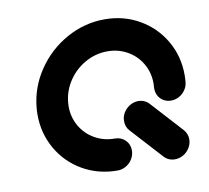

<svg xmlns="http://www.w3.org/2000/svg" viewBox="-64 -593 727 667"><g transform="rotate(-10 299.5 -259.5)"><path d="M563 -61.1Q563 -44.8 554.6 -30.9Q546.3 -17 532.2 -8.7Q518.1 -0.4 502.2 -0.4Q491.1 -0.4 481.3 -4.6Q471.5 -8.9 464.4 -16.7L363.7 -127Q350.7 -140.7 350.7 -161.9Q350.7 -177.8 359.1 -191.5Q367.4 -205.2 381.5 -213.5Q395.6 -221.9 411.1 -221.9Q422.6 -221.9 432.6 -217.4Q442.6 -213 449.3 -205.2L549.6 -95.2Q555.9 -88.5 559.4 -79.6Q563 -70.7 563 -61.1ZM360 -57.4Q360 -41.1 351.7 -27.2Q343.3 -13.3 329.3 -5Q315.2 3.3 299.3 3.3Q231.9 3.3 176.7 -28.3Q121.5 -60 90 -115Q58.5 -170 58.5 -236.3Q58.5 -247.8 59.6 -259.3Q65.9 -330.7 106.5 -390.9Q147 -451.1 210.4 -486.5Q273.7 -521.9 345.2 -521.9Q412.6 -521.9 467.6 -490.2Q522.6 -458.5 554.3 -403.9Q585.9 -349.3 585.9 -283Q585.9 -271.5 584.8 -259.3Q583.7 -244.1 575 -231.3Q566.3 -218.5 553 -211.1Q539.6 -203.7 524.4 -203.7Q509.3 -203.7 497.2 -211.1Q485.2 -218.5 478.9 -231.3Q472.6 -244.1 473.7 -259.3Q474.4 -268.1 474.4 -273Q474.4 -311.1 456.3 -342.6Q438.1 -374.1 406.3 -392.4Q374.4 -410.7 335.6 -410.7Q294.4 -410.7 257.8 -390.4Q221.1 -370 197.8 -335.2Q174.4 -300.4 170.7 -259.3Q170 -250.4 170 -245.6Q170 -207.4 188.1 -175.9Q206.3 -144.4 238.1 -126.1Q270 -107.8 308.9 -107.8Q330.7 -107.8 345.4 -93.3Q360 -78.9 360 -57.4Z"/></g></svg>

Font: 26F Galaxy Sans Black
Style: Italic
Weight: 900
Italic angle: -5°
Designer: C₂₉H₂₅N₃O₅
Version: Version 1.200